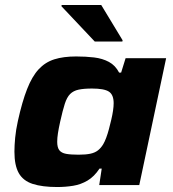

<svg xmlns="http://www.w3.org/2000/svg" viewBox="-20 -744 697 772"><path d="M210 8Q150 8 111.5 -4.5Q73 -17 55.5 -48Q38 -79 38 -134Q38 -159 41 -190.5Q44 -222 52 -258Q69 -335 89 -386Q109 -437 135.5 -465.5Q162 -494 198.5 -505.5Q235 -517 286 -517Q325 -517 358.5 -513Q392 -509 418 -495Q444 -481 459 -452H467L485 -510H648L540 0H379L389 -66H380Q359 -34 332 -18Q305 -2 274 3Q243 8 210 8ZM296 -122Q325 -122 343.5 -126Q362 -130 374 -139.5Q386 -149 395 -164Q401 -174 407 -190Q413 -206 418 -225Q423 -244 427.5 -263Q432 -282 434.5 -299Q437 -316 437 -329Q437 -363 418 -375.5Q399 -388 350 -388Q317 -388 296 -383.5Q275 -379 262 -366Q249 -353 240.5 -326.5Q232 -300 222 -255Q216 -228 213 -208.5Q210 -189 210 -174Q210 -151 218.5 -140Q227 -129 245.5 -125.5Q264 -122 296 -122ZM361 -577 227 -719 228 -724H387L473 -582L472 -577Z"/></svg>

Font: Saira Expanded
Style: Bold Italic
Weight: 700
Width: 7
Italic angle: -12°
Designer: Hector Gatti with collaboration of the Omnibus-Type team
Foundry: Omnibus-Type
Version: Version 1.101